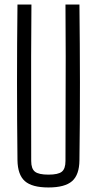

<svg xmlns="http://www.w3.org/2000/svg" viewBox="-20 -820 427 846"><path d="M193.5 6Q121 6 89.5 -22Q58 -50 57 -114Q55 -287.5 55 -457Q55 -626.5 57 -800H118.5Q117.5 -684.5 117.2 -570Q117 -455.5 117.2 -341Q117.5 -226.5 117.5 -110.5Q117.5 -76.5 134 -63.5Q150.5 -50.5 193.5 -50.5Q236.5 -50.5 252.5 -63.5Q268.5 -76.5 268.5 -110.5Q268.5 -226.5 269 -341Q269.5 -455.5 269.5 -570Q269.5 -684.5 268.5 -800H330Q332 -626.5 332.2 -457Q332.5 -287.5 330 -114Q329.5 -50 297.8 -22Q266 6 193.5 6Z"/></svg>

Font: Big Shoulders Text Thin Light
Style: Regular
Weight: 300
Version: Version 2.002